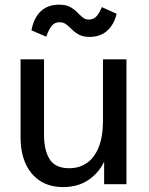

<svg xmlns="http://www.w3.org/2000/svg" viewBox="-20 -778 631 811"><path d="M246.6 12.2Q189.9 12.2 149.7 -13.7Q109.4 -39.6 88.1 -86.7Q66.9 -133.8 66.9 -198.2V-527.3H166V-207.5Q166 -143.1 189.9 -105.2Q213.9 -67.4 272.5 -67.4Q314.5 -67.4 346.4 -89.1Q378.4 -110.8 396.7 -155.8Q415 -200.7 415 -269.5V-527.3H514.2V0H419.9V-124L423.3 -102.5Q401.9 -52.2 356.7 -20Q311.5 12.2 246.6 12.2ZM358.4 -622.1Q331.5 -622.1 314.2 -631.3Q296.9 -640.6 284.4 -653.1Q272 -665.5 260 -674.8Q248 -684.1 231.9 -684.1Q210.4 -684.1 198 -668.2Q185.5 -652.3 175.3 -623L112.8 -649.9Q123 -703.1 152.6 -730.7Q182.1 -758.3 230 -758.3Q258.3 -758.3 275.6 -748.8Q293 -739.3 305.2 -726.8Q317.4 -714.4 328.6 -704.8Q339.8 -695.3 355 -695.3Q375 -695.3 387.5 -709Q399.9 -722.7 410.2 -748L472.7 -719.7Q460.9 -672.4 431.6 -647.2Q402.3 -622.1 358.4 -622.1Z"/></svg>

Font: Schibsted Grotesk Medium
Style: Regular
Weight: 500
Designer: Bakken & Baeck AS, Henrik Kongsvoll
Foundry: Schibsted ASA
Version: Version 1.100;gftools[0.9.25]